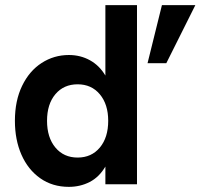

<svg xmlns="http://www.w3.org/2000/svg" viewBox="-20 -717 809 747"><path d="M38 -247Q38 -325 66 -383Q94 -441 142 -472Q190 -503 248 -503Q293 -503 330 -482.5Q367 -462 390 -423V-697H513V0H390V-69Q366 -28 329 -9Q292 10 248 10Q184 10 136.5 -23.5Q89 -57 63.5 -115Q38 -173 38 -247ZM401 -247Q401 -311 368.5 -350Q336 -389 282 -389Q228 -389 195.5 -350.5Q163 -312 163 -247Q163 -182 195.5 -143Q228 -104 282 -104Q336 -104 368.5 -143Q401 -182 401 -247ZM610 -697H740L627 -471H554Z"/></svg>

Font: Hanken Grotesk
Style: Bold
Weight: 700
Designer: Alfredo Marco Pradil
Foundry: Hanken Design Co.
Version: Version 3.014